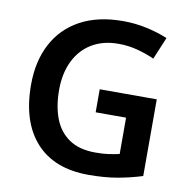

<svg xmlns="http://www.w3.org/2000/svg" viewBox="-81 -805 889 895"><g transform="rotate(10 363.0 -357.0)"><path d="M378 -392H648V-29Q591 -11 531 -0.5Q471 10 395 10Q233 10 146 -86Q59 -182 59 -358Q59 -469 102.5 -551.5Q146 -634 229 -679Q312 -724 431 -724Q489 -724 543.5 -712Q598 -700 643 -681L599 -576Q564 -592 520 -604Q476 -616 428 -616Q355 -616 302 -584Q249 -552 220.5 -493.5Q192 -435 192 -356Q192 -280 214 -222Q236 -164 284 -131Q332 -98 409 -98Q447 -98 473 -102Q499 -106 522 -111V-283H378Z"/></g></svg>

Font: Noto Sans SemiBold
Style: Regular
Weight: 600
Designer: Monotype Design Team
Foundry: Monotype Imaging Inc.
Version: Version 2.007